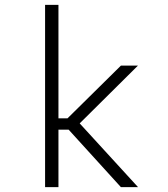

<svg xmlns="http://www.w3.org/2000/svg" viewBox="-20 -770 690 790"><path d="M165.5 0V-750H220.5V-283H287.5V-236.5H220.5V0ZM477.5 0 241.5 -259.5 294.5 -277 548 0ZM294.5 -249 244.5 -270 477.5 -500H547.5Z"/></svg>

Font: Trispace Thin ExtraLight
Style: Regular
Weight: 250
Version: Version 1.210